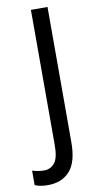

<svg xmlns="http://www.w3.org/2000/svg" viewBox="-161 -756 500 991"><g transform="rotate(-10 89.5 -261.0)"><path d="M164 -5V-714H77V-5Q77 63 55.5 88.5Q34 114 1 114Q-31 114 -61 104V180Q-34 192 7 192Q80 192 122 145.5Q164 99 164 -5Z"/></g></svg>

Font: Noto Sans Display SemiCondensed
Style: Regular
Weight: 400
Width: 4
Designer: Monotype Design team
Foundry: Monotype Imaging Inc.
Version: 1.000